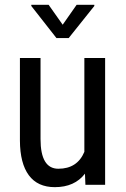

<svg xmlns="http://www.w3.org/2000/svg" viewBox="-20 -770 523 800"><path d="M334 -46.4 335.9 0H418V-528.3H331.5V-137.2C311.7 -90.3 275.6 -66.9 223.1 -66.9C173.7 -66.9 148.9 -108.1 148.9 -190.4V-528.3H63V-184.1C63.3 -120.9 75.7 -72.8 100.1 -39.8C124.5 -6.8 160.6 9.8 208.5 9.8C263.5 9.8 305.3 -9 334 -46.4ZM241.2 -667 182.6 -750H110.4V-745.1L215.3 -611.3H266.1L373 -745.1V-750H299.3Z"/></svg>

Font: Roboto Condensed
Style: Regular
Weight: 400
Designer: Google
Version: Version 2.134; 2016